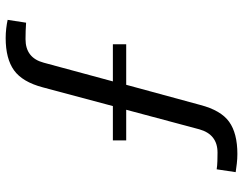

<svg xmlns="http://www.w3.org/2000/svg" viewBox="-110 -739 857 677"><g transform="rotate(-90 318.5 -400.5)"><path d="M114 8Q97 8 80 6Q63 4 50 2L60 -65Q72 -63 89 -62.5Q106 -62 119 -62Q183 -62 201 -126L270 -384H162V-431H283L349 -678Q368 -750 409 -779.5Q450 -809 523 -809Q540 -809 557 -807Q574 -805 587 -802L577 -737Q563 -738 548.5 -738.5Q534 -739 519 -739Q453 -739 436 -675L370 -431H501V-384H358L287 -123Q268 -50 227.5 -21Q187 8 114 8Z"/></g></svg>

Font: Big Shoulders Display SemiBold
Style: Regular
Weight: 600
Designer: Patric King
Foundry: XO Type Co
Version: Version 1.000; ttfautohint (v1.8.2)